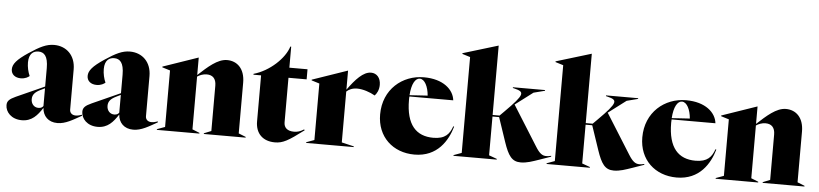

<svg xmlns="http://www.w3.org/2000/svg" viewBox="-46 -1049 5663 1327"><g transform="rotate(5 2785.5 -385.5)"><path d="M129 15C199 15 236 -29 271 -83C275 -27 312 13 376 13C432 13 482 -19 541 -52V-59C525 -54 514 -50 497 -50C471 -50 456 -66 456 -87V-366C456 -463 393 -523 307 -523C255 -523 210 -501 135 -451C57 -399 30 -366 30 -330C30 -295 57 -273 97 -273C129 -273 149 -287 157 -294C145 -320 137 -355 137 -387C137 -450 170 -468 203 -468C242 -468 270 -443 270 -359V-231L74 -143C30 -123 15 -108 15 -80C15 -33 56 15 129 15ZM185 -136C185 -166 201 -185 237 -203L270 -219V-96C264 -87 254 -80 236 -80C206 -80 185 -104 185 -136Z M655 15C725 15 762 -29 797 -83C801 -27 838 13 902 13C958 13 1008 -19 1067 -52V-59C1051 -54 1040 -50 1023 -50C997 -50 982 -66 982 -87V-366C982 -463 919 -523 833 -523C781 -523 736 -501 661 -451C583 -399 556 -366 556 -330C556 -295 583 -273 623 -273C655 -273 675 -287 683 -294C671 -320 663 -355 663 -387C663 -450 696 -468 729 -468C768 -468 796 -443 796 -359V-231L600 -143C556 -123 541 -108 541 -80C541 -33 582 15 655 15ZM711 -136C711 -166 727 -185 763 -203L796 -219V-96C790 -87 780 -80 762 -80C732 -80 711 -104 711 -136Z M1065 0H1360V-5L1310 -25V-391C1326 -402 1349 -412 1376 -412C1416 -412 1441 -389 1441 -340V-25L1391 -5V0H1681V-5L1631 -25V-377C1631 -474 1577 -523 1507 -523C1441 -523 1375 -462 1310 -402V-523H1309L1065 -439V-434L1120 -417V-25L1065 -5Z M1885 15C1940 15 1977 -6 2083 -86L2079 -92C2054 -76 2034 -70 2010 -70C1965 -70 1940 -91 1940 -129V-438H2066V-508H1940V-654H1934C1909 -571 1807 -475 1697 -444V-438H1750V-119C1750 -34 1802 15 1885 15Z M2101 0H2431V-5L2346 -25V-378C2361 -392 2385 -405 2420 -405C2460 -405 2510 -388 2544 -368C2558 -382 2573 -408 2573 -444C2573 -493 2545 -523 2506 -523C2452 -523 2400 -466 2346 -391V-523H2345L2101 -439V-434L2156 -417V-25L2101 -5Z M2853 15C3013 15 3082 -104 3110 -201L3104 -203C3085 -149 3056 -112 2973 -112C2855 -112 2783 -184 2783 -359C2783 -367 2783 -375 2784 -382H3088C3080 -456 3007 -523 2873 -523C2724 -523 2593 -416 2593 -241C2593 -86 2703 15 2853 15ZM2784 -391C2789 -470 2814 -511 2845 -511C2879 -511 2904 -461 2909 -399Z M3589 5C3632 5 3669 -9 3716 -25L3796 -53V-59C3783 -56 3775 -54 3762 -54C3735 -54 3715 -67 3686 -114L3513 -390L3636 -483L3714 -503V-508H3491V-503L3503 -500C3575 -482 3577 -466 3447 -336L3416 -305H3368V-786H3367L3123 -712V-707L3178 -690V-25L3123 -5V0H3423V-5L3368 -25V-294H3414L3471 -125C3502 -34 3528 5 3589 5Z M4235 5C4278 5 4315 -9 4362 -25L4442 -53V-59C4429 -56 4421 -54 4408 -54C4381 -54 4361 -67 4332 -114L4159 -390L4282 -483L4360 -503V-508H4137V-503L4149 -500C4221 -482 4223 -466 4093 -336L4062 -305H4014V-786H4013L3769 -712V-707L3824 -690V-25L3769 -5V0H4069V-5L4014 -25V-294H4060L4117 -125C4148 -34 4174 5 4235 5Z M4672 15C4832 15 4901 -104 4929 -201L4923 -203C4904 -149 4875 -112 4792 -112C4674 -112 4602 -184 4602 -359C4602 -367 4602 -375 4603 -382H4907C4899 -456 4826 -523 4692 -523C4543 -523 4412 -416 4412 -241C4412 -86 4522 15 4672 15ZM4603 -391C4608 -470 4633 -511 4664 -511C4698 -511 4723 -461 4728 -399Z M4942 0H5237V-5L5187 -25V-391C5203 -402 5226 -412 5253 -412C5293 -412 5318 -389 5318 -340V-25L5268 -5V0H5558V-5L5508 -25V-377C5508 -474 5454 -523 5384 -523C5318 -523 5252 -462 5187 -402V-523H5186L4942 -439V-434L4997 -417V-25L4942 -5Z"/></g></svg>

Font: Nyght Serif Dark
Style: Regular
Weight: 800
Designer: Maksym Kobuzan
Version: Version 0.410;Glyphs 3.1.2 (3151)